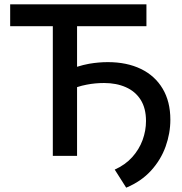

<svg xmlns="http://www.w3.org/2000/svg" viewBox="-20 -720 841 887"><path d="M224 0V-599H27V-700H656.5V-599H336V-411.5Q364.5 -420.5 392 -425.5Q436.5 -433 478 -433Q566 -433 631 -401.5Q696 -370 731.5 -310.2Q767 -250.5 767 -167Q767 -104 745 -42.8Q723 18.5 677.8 68.2Q632.5 118 563 147L510 63.5Q559 41.5 591 5.8Q623 -30 638.8 -73.2Q654.5 -116.5 654.5 -161Q654.5 -220 629.8 -259Q605 -298 561.2 -317.2Q517.5 -336.5 461 -336.5Q419.5 -336.5 381 -329Q359 -325 336 -317.5V0Z"/></svg>

Font: Geologica EX
Style: Regular
Weight: 400
Designer: Sindre Bremnes, Frode Helland
Foundry: Monokrom Skriftforlag AS
Version: Version 1.010;gftools[0.9.28]